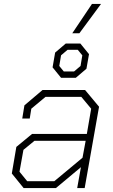

<svg xmlns="http://www.w3.org/2000/svg" viewBox="-20 -955 574 975"><path d="M40 -74 63 -209 143 -275H421L443 -403L393 -463H211L139 -403L131 -353H93L104 -420L196 -498H412L483 -413L410 0H372L391 -106L264 0H100ZM256 -35 399 -154 415 -240H155L99 -194L79 -83L118 -35ZM247 -613 260 -688 314 -734H388L432 -680L419 -606L365 -560H290ZM356 -592 389 -620 398 -674 375 -702H323L290 -674L281 -620L304 -592ZM447 -935H493L383 -786H347Z"/></svg>

Font: Chakra Petch ExtraLight
Style: Italic
Weight: 275
Italic angle: -10°
Designer: Katatrad Aksorn Co.,Ltd.
Foundry: Cadson Demak Co.,Ltd.
Version: Version 1.000; ttfautohint (v1.6)